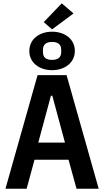

<svg xmlns="http://www.w3.org/2000/svg" viewBox="-20 -1160 640 1180"><path d="M586.6 0 389.2 -698.2H210.9L13.5 0H143.8L192.1 -178.3H401.3L450.3 0ZM160.2 -846.9C160.2 -774.5 221.6 -728.7 300.1 -728.7C378.2 -728.7 440 -774.9 440 -846.9C440 -919.7 378.2 -965.2 300.1 -965.2C221.6 -965.2 160.2 -919 160.2 -846.9ZM215.2 -283.4 293 -571.7H301.5L379.3 -283.4ZM244 -839.8V-854C244 -886.4 263.8 -902.3 300.1 -902.3C335.9 -902.3 356.2 -887.1 356.2 -854V-839.8C356.2 -807.5 335.9 -791.9 300.1 -791.9C263.8 -791.9 244 -806.8 244 -839.8ZM248.9 -1024.1 300.1 -979.4 431.8 -1077.4 359.4 -1139.6Z"/></svg>

Font: Margiela Mono SemiBold
Style: Regular
Weight: 600
Designer: Mike Abbink, Paul van der Laan, Pieter van Rosmalen
Foundry: Bold Monday
Version: Version 2.003 2021